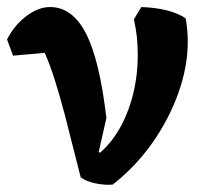

<svg xmlns="http://www.w3.org/2000/svg" viewBox="-30 -511 576 545"><path d="M290 13Q268 15 241 9.5Q214 4 199 -8L154 -185Q140 -238 126 -282.5Q112 -327 97 -361L7 -353L-10 -399Q11 -440 45 -465.5Q79 -491 112 -491Q176 -491 214.5 -415Q253 -339 272 -176L241 -39L225 -57Q266 -81 296.5 -125.5Q327 -170 344 -229.5Q361 -289 361 -355Q361 -382 358.5 -406Q356 -430 350 -456L371 -491Q454 -488 497 -459Q500 -442 501.5 -425.5Q503 -409 503 -393Q503 -322 476.5 -247.5Q450 -173 402.5 -105.5Q355 -38 290 13ZM222 -20 203 -55 228 -91 287 -60Z"/></svg>

Font: Eczar SemiBold
Style: Regular
Weight: 600
Designer: Vaibhav Singh
Foundry: Rosetta Type Foundry
Version: Version 2.000